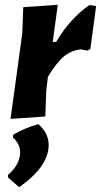

<svg xmlns="http://www.w3.org/2000/svg" viewBox="-20 -492 421 801"><path d="M221 -472 200 -317H214Q273 -416 353 -471L381 -467L357 -287L344 -281L318 -286Q279 -282 248.5 -258Q218 -234 180 -172L173 -114L169 -6L24 4L73 -354L77 -462ZM140 26Q183 63 183 113Q183 202 60 289L14 249L13 238Q64 194 64 143Q64 109 34 82L35 70Q87 40 140 26Z"/></svg>

Font: Alegreya Sans SC ExtraBold
Style: Italic
Weight: 800
Italic angle: -7°
Designer: Juan Pablo del Peral
Foundry: Huerta Tipografica
Version: Version 2.007